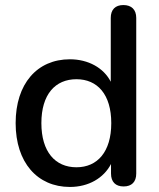

<svg xmlns="http://www.w3.org/2000/svg" viewBox="-20 -732 631 761"><path d="M257 9C331 9 391 -26 420 -82V-44C420 -11 438 7 470 7C502 7 520 -11 520 -44V-661C520 -694 501 -712 469 -712C437 -712 419 -694 419 -661V-408C391 -463 330 -497 257 -497C127 -497 42 -400 42 -244C42 -88 128 9 257 9ZM283 -69C199 -69 144 -130 144 -244C144 -358 199 -418 283 -418C366 -418 421 -358 421 -244C421 -130 366 -69 283 -69Z"/></svg>

Font: Nunito SemiBold
Style: Regular
Weight: 600
Designer: Vernon Adams
Foundry: Vernon Adams
Version: Version 3.602